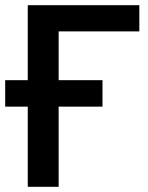

<svg xmlns="http://www.w3.org/2000/svg" viewBox="-20 -720 570 740"><path d="M87 -700H517V-599H206V-411H375V-309H206V0H87V-309H0V-411H87Z"/></svg>

Font: Golos UI Medium
Style: Regular
Weight: 500
Designer: A.Korolkova, Vitaly Kuzmin
Foundry: ParaType Ltd
Version: Version 2.000